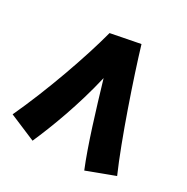

<svg xmlns="http://www.w3.org/2000/svg" viewBox="-162 -827 956 984"><g transform="rotate(30 316.0 -335.0)"><path d="M161 19C210 -92 274 -260 316 -441C364 -279 418 -100 467 19L627 -41C553 -209 446 -525 397 -689H396L227 -656C185 -495 95 -240 5 -47Z"/></g></svg>

Font: Noto Sans Arabic UI Bk
Style: Regular
Weight: 900
Designer: Monotype Design Team, Nadine Chahine and Nizar Qandah
Foundry: Monotype Imaging Inc.
Version: Version 2.010